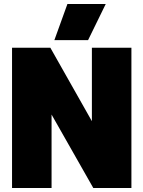

<svg xmlns="http://www.w3.org/2000/svg" viewBox="-20 -937 715 957"><path d="M316 -917H507L419 -737H251ZM40 -699H231L438 -333V-699H635V0H445L237 -366V0H40Z"/></svg>

Font: Readiness ExtraBold
Style: Regular
Weight: 800
Designer: Katatrad Team
Foundry: CadsonDemak
Version: Version 1.00;January 16, 2020;FontCreator 12.0.0.2550 64-bit